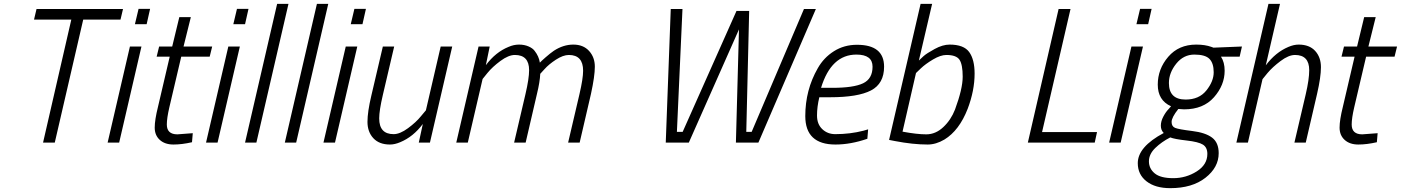

<svg xmlns="http://www.w3.org/2000/svg" viewBox="-20 -742 7289 999"><path d="M157 -640 170 -695H620L607 -640H413L265 0H204L351 -640Z M540 0 656 -500H716L600 0ZM682 -616 701 -696H761L743 -616Z M848 -94Q848 -43 903 -43L983 -49L979 -2Q927 10 882.5 10Q838 10 811.5 -14Q785 -38 785 -78Q785 -118 802 -186L863 -447H795L808 -500H876L913 -653H973L935 -500H1084L1071 -447H923L861 -183Q848 -127 848 -94Z M1052 0 1168 -500H1228L1112 0ZM1194 -616 1213 -696H1273L1255 -616Z M1255 0 1422 -722H1481L1314 0Z M1462 0 1629 -722H1688L1521 0Z M1663 0 1779 -500H1839L1723 0ZM1805 -616 1824 -696H1884L1866 -616Z M2009 10Q1953 10 1922.5 -23Q1892 -56 1892 -108Q1892 -160 1912 -244L1972 -500H2031L1972 -248Q1953 -167 1953 -126Q1953 -44 2028 -44Q2061 -44 2103 -75Q2145 -106 2170 -137L2196 -168L2273 -500H2333L2217 0H2159L2180 -97Q2130 -30 2062 -2Q2034 10 2009 10Z M2733 -377Q2733 -456 2659 -456Q2626 -456 2584 -425Q2542 -394 2516 -362L2491 -331L2414 0H2354L2470 -500H2528L2508 -403Q2559 -471 2626 -498Q2653 -510 2680.5 -510Q2708 -510 2730 -500.5Q2752 -491 2762 -477Q2784 -449 2789 -416Q2794 -422 2818.5 -443.5Q2843 -465 2862 -478Q2911 -510 2963 -510Q3015 -510 3045 -477Q3075 -444 3075 -395Q3075 -346 3055 -254L2996 0H2936L2995 -252Q3014 -333 3014 -374Q3014 -456 2940 -456Q2910 -456 2872.5 -431.5Q2835 -407 2813 -382L2791 -358Q2789 -315 2774 -254L2715 0H2655L2714 -252Q2733 -333 2733 -377Z M3470 -695H3531L3502 -56H3532L3812 -685H3878L3863 -56H3891L4163 -695H4225L3926 0H3809L3825 -589L3564 0H3444Z M4326 -44Q4403 -44 4473 -62L4497 -69L4493 -20Q4406 10 4327 10Q4170 10 4170 -138Q4170 -274 4235 -387Q4266 -442 4319 -475.5Q4372 -509 4439 -509Q4580 -509 4580 -395Q4580 -307 4512 -271.5Q4444 -236 4299 -236H4243Q4231 -186 4231 -141Q4231 -96 4258.5 -70Q4286 -44 4326 -44ZM4311 -285Q4421 -285 4470.5 -308.5Q4520 -332 4520 -395Q4520 -458 4436 -458Q4305 -458 4252 -285Z M4921 -510Q4995 -510 5023 -471Q5051 -432 5051 -359Q5051 -271 5015 -176Q4971 -63 4894 -16Q4850 10 4807 10Q4730 10 4637 -8L4606 -14L4770 -722H4830L4761 -427Q4770 -436 4785.5 -450Q4801 -464 4843 -487Q4885 -510 4921 -510ZM4676 -57Q4751 -43 4799.5 -43Q4848 -43 4888 -80.5Q4928 -118 4949 -172Q4989 -280 4989 -343Q4989 -406 4972.5 -431Q4956 -456 4904 -456Q4874 -456 4834.5 -432.5Q4795 -409 4771 -386L4746 -362Z M5676 0H5328L5488 -695H5550L5402 -55H5688Z M5751 0 5867 -500H5927L5811 0ZM5893 -616 5912 -696H5972L5954 -616Z M6069 237Q5991 237 5945.5 201.5Q5900 166 5900 107Q5900 22 6035 -50Q6020 -65 6020 -88Q6020 -111 6033 -135.5Q6046 -160 6060 -174L6073 -189Q6004 -220 6004 -301.5Q6004 -383 6058.5 -446.5Q6113 -510 6204 -510Q6250 -510 6283 -498L6294 -494L6442 -500L6430 -447H6333Q6352 -418 6352 -374Q6352 -299 6296.5 -236Q6241 -173 6141 -173L6111 -175Q6076 -131 6076 -107.5Q6076 -84 6094.5 -76.5Q6113 -69 6182.5 -60.5Q6252 -52 6286.5 -26Q6321 0 6321 55Q6321 129 6252 183Q6183 237 6069 237ZM6262 59Q6262 25 6239 10.5Q6216 -4 6153.5 -11Q6091 -18 6069 -27Q6024 -4 5991 28Q5958 60 5958 97.5Q5958 135 5988 160Q6018 185 6084.5 185Q6151 185 6206.5 150Q6262 115 6262 59ZM6149 -224Q6219 -224 6257 -271.5Q6295 -319 6295 -366Q6295 -413 6273 -435.5Q6251 -458 6194.5 -458Q6138 -458 6100 -410.5Q6062 -363 6062 -310Q6062 -224 6149 -224Z M6737 -510Q6793 -510 6823 -477Q6853 -444 6853 -392.5Q6853 -341 6833 -254L6774 0H6715L6774 -252Q6792 -329 6792 -377Q6792 -456 6718 -456Q6685 -456 6643 -424.5Q6601 -393 6575 -362L6549 -330L6473 0H6413L6580 -722H6640L6566 -402Q6617 -470 6684 -498Q6712 -510 6737 -510Z M7013 -94Q7013 -43 7068 -43L7148 -49L7144 -2Q7092 10 7047.5 10Q7003 10 6976.5 -14Q6950 -38 6950 -78Q6950 -118 6967 -186L7028 -447H6960L6973 -500H7041L7078 -653H7138L7100 -500H7249L7236 -447H7088L7026 -183Q7013 -127 7013 -94Z"/></svg>

Font: Titillium Web Light
Style: Italic
Weight: 300
Italic angle: -13°
Version: Version 1.002;PS 57.000;hotconv 1.0.70;makeotf.lib2.5.55311